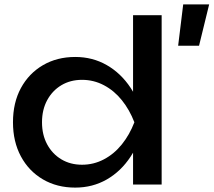

<svg xmlns="http://www.w3.org/2000/svg" viewBox="-20 -839 971 873"><path d="M715 -770H585V-371L605 -334V-229L585 -187V0H715ZM637 -283Q618 -373 574 -439.5Q530 -506 465.5 -543Q401 -580 322 -580Q239 -580 175 -542.5Q111 -505 75 -438.5Q39 -372 39 -283Q39 -195 75 -128Q111 -61 175 -23.5Q239 14 322 14Q401 14 465.5 -23Q530 -60 574 -127Q618 -194 637 -283ZM171 -283Q171 -340 194.5 -383.5Q218 -427 259 -451.5Q300 -476 353 -476Q406 -476 452.5 -451.5Q499 -427 534 -383.5Q569 -340 591 -283Q569 -226 534 -182.5Q499 -139 452.5 -114.5Q406 -90 353 -90Q300 -90 259 -114.5Q218 -139 194.5 -182.5Q171 -226 171 -283ZM813 -819H931L885 -631H790Z"/></svg>

Font: Bounded
Style: Regular
Weight: 400
Designer: Vlad Churkin
Version: Version 1.0